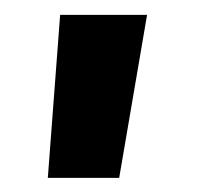

<svg xmlns="http://www.w3.org/2000/svg" viewBox="-20 -142 272 265"><path d="M46 103.5H144.5L183 -121.5H63Z"/></svg>

Font: MCL Standard Medium
Style: Regular
Weight: 500
Designer: Květoslav Bartoš
Foundry: Florian Karsten
Version: Version 1.001;Glyphs 3.2.3 (3260)